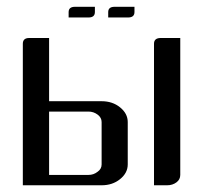

<svg xmlns="http://www.w3.org/2000/svg" viewBox="-20 -551 604 571"><path d="M184.1 -499V-515.1Q184.1 -530.8 203.1 -530.8H262.2V-515.1Q262.2 -499 243.2 -499ZM301.8 -499V-515.1Q301.8 -530.8 320.8 -530.8H379.9V-515.1Q379.9 -499 360.8 -499ZM47.9 0V-420.9Q47.9 -438 66.9 -438H126V-250H282.2Q314.5 -250 336.9 -231.9Q359.9 -213.4 359.9 -188V-62Q359.9 -36.6 336.9 -18.1Q314.5 0 282.2 0ZM126 -30.8H243.2Q258.3 -30.8 270 -40Q282.2 -48.3 282.2 -62V-188Q282.2 -201.2 270.5 -210Q258.3 -219.2 243.2 -219.2H126ZM438 0V-420.9Q438 -438 458 -438H516.1V-30.8Q516.1 -17.1 504.9 -8.8Q493.2 0 477.1 0Z"/></svg>

Font: Hhenum
Style: Regular
Weight: 400
Designer: T. Christopher White
Version: Version 1.0